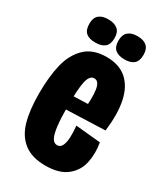

<svg xmlns="http://www.w3.org/2000/svg" viewBox="-177 -761 730 848"><g transform="rotate(30 188.0 -337.5)"><path d="M15.8 -250.8Q15.8 -335.5 30.8 -398.8Q45.8 -462 85.6 -500.8Q125.3 -539.5 194.7 -539.5Q260.5 -539.5 299 -504.6Q337.5 -469.7 350.2 -406.7Q363 -343.7 352 -255.8L107.3 -246.8V-314.2L238.3 -318.8L222.8 -270Q231 -354.3 224.5 -392.4Q218 -430.5 194.7 -430.5Q170.8 -430.5 162.2 -391.4Q153.7 -352.3 153.7 -271.3Q153.7 -206.2 158.3 -166.8Q163 -127.5 172.7 -109.9Q182.3 -92.3 198.5 -92.3Q214.7 -92.3 222.6 -108.2Q230.5 -124.2 231.8 -150.1Q233.2 -176 229.8 -210L356.5 -197.8Q366 -143.2 355.3 -95.8Q344.7 -48.5 306.3 -18.4Q268 11.7 198.7 11.7Q129.8 11.7 89.3 -19.7Q48.8 -51 32.3 -108.4Q15.8 -165.8 15.8 -250.8ZM202.8 -628.2Q202.8 -658.5 219.4 -672.9Q236 -687.3 267 -687.3Q298 -687.3 314.2 -672.9Q330.5 -658.5 330.5 -628.2Q330.5 -597 314.2 -583.1Q298 -569.2 267 -569.2Q236 -569.2 219.4 -583.1Q202.8 -597 202.8 -628.2ZM54.2 -629Q54.2 -659.3 70.8 -673.3Q87.3 -687.3 117.5 -687.3Q148.5 -687.3 165.6 -673.3Q182.7 -659.3 182.7 -629Q182.7 -597 166.1 -583.1Q149.5 -569.2 117.5 -569.2Q86.5 -569.2 70.3 -583.1Q54.2 -597 54.2 -629Z"/></g></svg>

Font: Bricolage Grotesque 96pt Condensed ExBd
Style: Regular
Weight: 800
Width: 3
Designer: Mathieu Triay
Foundry: Atelier Triay
Version: Version 1.001;Glyphs 3.2 (3207)